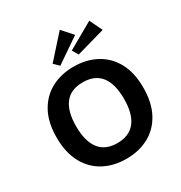

<svg xmlns="http://www.w3.org/2000/svg" viewBox="-198 -981 1076 1143"><g transform="rotate(-30 340.0 -410.0)"><path d="M339 -611Q427 -611 494.5 -574.5Q562 -538 600 -468Q638 -398 638 -295Q638 -193 600 -122Q562 -51 495 -14.5Q428 22 340 22Q253 22 185.5 -14.5Q118 -51 80 -122Q42 -193 42 -295Q42 -398 80 -468Q118 -538 185 -574.5Q252 -611 339 -611ZM340 -503Q258 -503 217 -450.5Q176 -398 176 -295Q176 -192 217 -139Q258 -86 340 -86Q422 -86 463.5 -139Q505 -192 505 -295Q505 -398 464 -450.5Q423 -503 340 -503ZM379 -842 443 -770 275 -655 241 -688ZM558 -801 600 -714 403 -658 379 -699Z"/></g></svg>

Font: Podkova ExtraBold
Style: Regular
Weight: 800
Designer: Ilya Yudin
Foundry: Cyreal (www.cyreal.org)
Version: Version 2.103